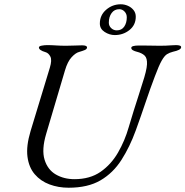

<svg xmlns="http://www.w3.org/2000/svg" viewBox="-20 -864 867 898"><path d="M301 14Q253 14 211.5 -1.5Q170 -17 142.5 -49Q115 -81 108.5 -131Q102 -181 123 -251L213 -547Q224 -583 215.5 -599.5Q207 -616 193 -620Q162 -629 162 -642Q162 -648 175 -650.5Q188 -653 200 -653Q221 -653 242 -651.5Q263 -650 289 -650Q311 -650 330 -651Q349 -652 364 -652Q388 -652 387 -641Q386 -634 376.5 -630Q367 -626 350 -621Q334 -617 315 -596.5Q296 -576 284 -535L196 -238Q174 -164 188.5 -117Q203 -70 241 -48Q279 -26 328 -26Q401 -26 450.5 -60.5Q500 -95 532 -150.5Q564 -206 582 -269Q593 -307 605.5 -346.5Q618 -386 629 -420Q640 -454 646 -474Q666 -534 667.5 -563Q669 -592 656.5 -604Q644 -616 620 -622Q611 -624 602.5 -628.5Q594 -633 594 -640Q594 -646 603.5 -648.5Q613 -651 625 -651Q639 -651 657.5 -651Q676 -651 695 -650.5Q714 -650 727 -650Q742 -650 755.5 -650.5Q769 -651 781 -652Q793 -653 803 -653Q815 -653 821.5 -650.5Q828 -648 827 -642Q826 -630 789 -622Q773 -618 761 -610.5Q749 -603 736 -580Q723 -557 704 -506Q683 -451 661.5 -387Q640 -323 615 -254Q587 -177 548 -116Q509 -55 450 -20.5Q391 14 301 14ZM517 -700Q492 -700 469.5 -714.5Q447 -729 447 -754Q447 -793 476.5 -818.5Q506 -844 545 -844Q562 -844 578 -837Q594 -830 604.5 -817Q615 -804 615 -786Q615 -747 585.5 -723.5Q556 -700 517 -700ZM526 -722Q549 -722 561 -739.5Q573 -757 573 -783Q573 -799 562.5 -810Q552 -821 538 -821Q515 -821 502 -803Q489 -785 489 -758Q489 -743 500 -732.5Q511 -722 526 -722Z"/></svg>

Font: EB Garamond
Style: Italic
Weight: 400
Italic angle: -17.2°
Designer: Georg Duffner and Octavio Pardo
Foundry: Georg Duffner
Version: Version 1.001